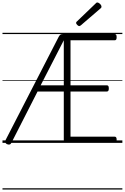

<svg xmlns="http://www.w3.org/2000/svg" viewBox="-20 -1149 1004 1544"><path d="M902 0H520Q506 0 499.5 -5.5Q493 -11 493 -23V-413H282L72 -1Q66 11 57 13Q48 15 35 10Q25 4 22 -4Q19 -12 25 -23L452 -853Q459 -866 466 -870.5Q473 -875 489 -875H902Q910 -875 914 -869.5Q918 -864 918 -850Q918 -836 914 -830.5Q910 -825 902 -825H547V-463H839Q847 -463 851 -457.5Q855 -452 855 -438Q855 -424 851 -418.5Q847 -413 839 -413H547V-50H902Q910 -50 914 -44.5Q918 -39 918 -25Q918 -11 914 -5.5Q910 0 902 0ZM307 -463H493V-825ZM617 -939Q611 -939 601.5 -948Q592 -957 592 -964Q592 -966 593 -969.5Q594 -973 598 -976L748 -1120Q752 -1124 755 -1126.5Q758 -1129 762 -1129Q769 -1129 777 -1123.5Q785 -1118 790.5 -1110.5Q796 -1103 796 -1096Q796 -1092 795 -1089Q794 -1086 788 -1081L631 -946Q626 -943 623.5 -941Q621 -939 617 -939ZM0 365H964V375H0ZM0 -20H964V0H0ZM0 -505H964V-500H0ZM0 -885H964V-875H0Z"/></svg>

Font: Playwrite IT Moderna Guides
Style: Regular
Weight: 400
Designer: Veronika Burian, José Scaglione
Foundry: TypeTogether
Version: Version 1.003